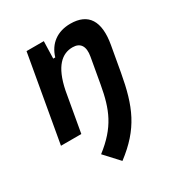

<svg xmlns="http://www.w3.org/2000/svg" viewBox="-177 -650 940 1002"><g transform="rotate(-30 293.0 -149.0)"><path d="M31.7 0H154.3L196.3 -237.8C223.1 -370.1 277.3 -415 340.3 -415C387.2 -415 408.2 -384.3 397.5 -325.2L370.6 -173.3C346.2 -36.1 311.5 49.8 190.9 143.1L270 229C415.5 118.7 460.4 11.2 493.7 -174.3L520.5 -325.2C543.9 -458 500 -527.3 392.1 -527.3C313.5 -527.3 257.8 -486.3 236.3 -414.1H224.1L227.1 -517.6H123Z"/></g></svg>

Font: Cascadia Mono SemiBold
Style: Italic
Weight: 600
Italic angle: -10°
Monospace: yes
Designer: Aaron Bell
Foundry: Saja Typeworks
Version: Version 2404.023